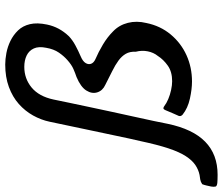

<svg xmlns="http://www.w3.org/2000/svg" viewBox="-143 -669 853 735"><g transform="rotate(-90 283.5 -301.5)"><path d="M-18 105Q-37 105 -48.5 104Q-60 103 -63 98Q-64 94 -64 89.5Q-64 85 -63 80Q-61 71 -59 62Q-57 53 -54 46Q-45 40 -36 38.5Q-27 37 -19 36Q1 32 19 20Q37 8 53 -16.5Q69 -41 83 -83Q97 -125 111 -191Q120 -229 131.5 -284.5Q143 -340 157 -405Q171 -470 185 -538Q192 -571 209 -601.5Q226 -632 253 -656Q280 -680 318 -694Q356 -708 404 -708Q424 -708 448 -703.5Q472 -699 494.5 -688Q517 -677 534.5 -659Q552 -641 558.5 -613.5Q565 -586 557 -548Q552 -524 541 -503.5Q530 -483 512 -464Q497 -450 476.5 -439Q456 -428 435 -419Q416 -411 409.5 -400Q403 -389 407 -379Q411 -369 424 -363Q452 -351 480.5 -334Q509 -317 531 -295Q555 -272 563.5 -238.5Q572 -205 563 -168Q552 -114 519 -74.5Q486 -35 439.5 -14Q393 7 339 7Q310 7 273.5 -1Q237 -9 212 -29Q209 -32 207.5 -35Q206 -38 207 -43Q213 -56 218.5 -69Q224 -82 229 -94Q233 -103 237 -102.5Q241 -102 245 -99Q255 -91 271.5 -84Q288 -77 306.5 -73Q325 -69 340 -69Q376 -69 399.5 -85.5Q423 -102 437 -124Q450 -140 454.5 -162.5Q459 -185 453 -208Q454 -231 445 -246.5Q436 -262 419 -274.5Q402 -287 378.5 -298.5Q355 -310 326 -325Q304 -335 297.5 -355.5Q291 -376 304.5 -397.5Q318 -419 356 -435Q371 -440 387 -447Q403 -454 421 -470Q436 -483 449.5 -502.5Q463 -522 468 -551Q474 -580 465.5 -598.5Q457 -617 438.5 -626Q420 -635 395 -635Q350 -635 316 -607Q282 -579 270 -523Q265 -498 257.5 -462.5Q250 -427 241 -384.5Q232 -342 222.5 -298Q213 -254 204 -213.5Q195 -173 188 -140Q181 -107 177 -86Q157 10 108.5 57.5Q60 105 -18 105Z"/></g></svg>

Font: Glory Medium
Style: Italic
Weight: 500
Italic angle: -12°
Version: Version 1.011